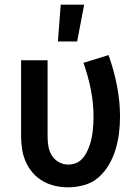

<svg xmlns="http://www.w3.org/2000/svg" viewBox="-20 -787 590 819"><path d="M271 12Q243 12 215.5 6Q188 0 163.5 -14Q139 -28 120.5 -49Q102 -70 90.5 -95.5Q79 -121 74.5 -149Q70 -177 70 -205V-530H183V-205Q183 -184 186.5 -163Q190 -142 201 -124Q212 -106 231 -95.5Q250 -85 271 -85Q287 -85 302 -90.5Q317 -96 328.5 -107.5Q340 -119 347.5 -133Q355 -147 360.5 -162Q366 -177 369.5 -192.5Q373 -208 375 -224Q377 -240 378 -256Q379 -272 379 -287Q379 -347 367.5 -405Q356 -463 336 -519L443 -552Q466 -488 479 -421.5Q492 -355 492 -288Q492 -253 487.5 -218Q483 -183 473 -149.5Q463 -116 445 -85Q427 -54 401 -31Q375 -8 340.5 2Q306 12 271 12ZM227 -610 239 -767H339L309 -610Z"/></svg>

Font: Lode Term
Style: Bold
Weight: 700
Monospace: yes
Designer: Belleve Invis
Foundry: Belleve Invis
Version: Version 29.2.0